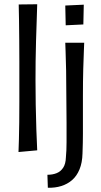

<svg xmlns="http://www.w3.org/2000/svg" viewBox="-20 -717 477 903"><path d="M67 -2Q68 -26 69 -62Q70 -98 70.5 -142.5Q71 -187 71 -237Q71 -287 71 -339Q71 -380 71 -429Q71 -478 70.5 -527Q70 -576 69.5 -619.5Q69 -663 68 -696L155 -697Q154 -661 152.5 -617Q151 -573 149.5 -524.5Q148 -476 147.5 -428.5Q147 -381 147 -339Q147 -286 148 -225Q149 -164 151 -107Q153 -50 155 -10ZM205 166 203 105Q227 105 246 97.5Q265 90 277 72Q289 54 290 22Q293 -9 293 -48Q293 -87 293 -139Q293 -191 292 -260Q292 -328 291 -383.5Q290 -439 288.5 -474Q287 -509 287 -516H376Q376 -511 374.5 -478.5Q373 -446 371.5 -391.5Q370 -337 370 -264Q370 -220 370 -188.5Q370 -157 370 -133.5Q370 -110 370 -88.5Q370 -67 369.5 -45Q369 -23 368 5Q367 48 354 79.5Q341 111 319 130Q297 149 268 158Q239 167 205 166ZM289 -598 287 -691 374 -695 372 -602Z"/></svg>

Font: Truculenta Medium
Style: Regular
Weight: 500
Version: Version 1.002